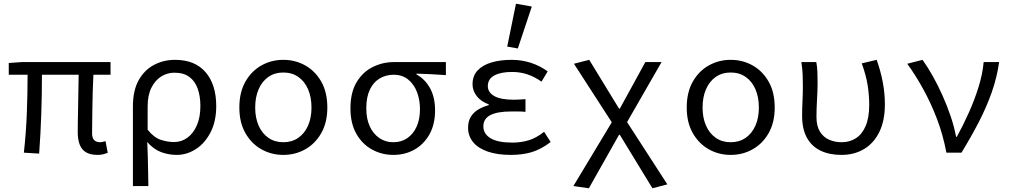

<svg xmlns="http://www.w3.org/2000/svg" viewBox="-20 -819 5440 1030"><path d="M503 12Q465 12 441.5 -2Q418 -16 407.5 -43.5Q397 -71 397 -110Q397 -129 397.5 -164Q398 -199 399 -243Q400 -287 400.5 -332.5Q401 -378 402 -418H205Q205 -316 201.5 -209Q198 -102 190 5L108 0Q120 -108 124 -214Q128 -320 128 -418H27V-481L96 -486H573V-418H481Q479 -377 477.5 -329.5Q476 -282 475.5 -237Q475 -192 474.5 -157Q474 -122 474 -104Q474 -79 485 -67.5Q496 -56 519 -56Q524 -56 530 -57.5Q536 -59 546 -62L558 1Q547 5 534 8.5Q521 12 503 12Z M693 179V-248Q693 -333 723.5 -388Q754 -443 805.5 -470.5Q857 -498 919 -498Q1026 -498 1083 -431.5Q1140 -365 1140 -250Q1140 -168 1109.5 -109Q1079 -50 1030.5 -19Q982 12 928 12Q886 12 845.5 -2.5Q805 -17 770 -57Q772 -13 773 24.5Q774 62 774.5 99Q775 136 776 179ZM914 -57Q953 -57 985 -80Q1017 -103 1036 -146.5Q1055 -190 1055 -250Q1055 -303 1040.5 -343.5Q1026 -384 995.5 -406.5Q965 -429 916 -429Q877 -429 844.5 -408.5Q812 -388 792 -348Q772 -308 772 -247V-123Q807 -80 843.5 -68.5Q880 -57 914 -57Z M1500 12Q1436 12 1382.5 -18Q1329 -48 1296.5 -105Q1264 -162 1264 -242Q1264 -324 1296.5 -381Q1329 -438 1382.5 -468Q1436 -498 1500 -498Q1564 -498 1617.5 -468Q1671 -438 1703.5 -381Q1736 -324 1736 -242Q1736 -162 1703.5 -105Q1671 -48 1617.5 -18Q1564 12 1500 12ZM1500 -56Q1546 -56 1580 -79.5Q1614 -103 1632.5 -145Q1651 -187 1651 -242Q1651 -298 1632.5 -340.5Q1614 -383 1580 -406.5Q1546 -430 1500 -430Q1454 -430 1420 -406.5Q1386 -383 1367.5 -340.5Q1349 -298 1349 -242Q1349 -187 1367.5 -145Q1386 -103 1420 -79.5Q1454 -56 1500 -56Z M2090 12Q2028 12 1975.5 -17Q1923 -46 1891.5 -101.5Q1860 -157 1860 -238Q1860 -323 1893 -378Q1926 -433 1979.5 -459.5Q2033 -486 2094 -486H2372V-416Q2330 -419 2293 -421Q2256 -423 2214 -424V-420Q2261 -394 2287.5 -345Q2314 -296 2314 -227Q2314 -152 2284 -98.5Q2254 -45 2203.5 -16.5Q2153 12 2090 12ZM2090 -56Q2133 -56 2165 -78Q2197 -100 2215 -139.5Q2233 -179 2233 -234Q2233 -283 2217 -325Q2201 -367 2169.5 -392.5Q2138 -418 2092 -418Q2050 -418 2016.5 -398Q1983 -378 1964 -338Q1945 -298 1945 -238Q1945 -182 1963.5 -141.5Q1982 -101 2015 -78.5Q2048 -56 2090 -56Z M2720 12Q2649 12 2597.5 -5.5Q2546 -23 2518.5 -56Q2491 -89 2491 -134Q2491 -169 2506 -193Q2521 -217 2546.5 -232Q2572 -247 2602 -255V-259Q2559 -275 2537 -304Q2515 -333 2515 -367Q2515 -412 2542 -441Q2569 -470 2616.5 -484Q2664 -498 2725 -498Q2779 -498 2828 -482Q2877 -466 2918 -436L2885 -381Q2848 -407 2809.5 -420Q2771 -433 2727 -433Q2666 -433 2631.5 -414Q2597 -395 2597 -357Q2597 -324 2631 -304Q2665 -284 2738 -284Q2752 -284 2766.5 -285Q2781 -286 2799 -287V-219Q2778 -221 2759.5 -221Q2741 -221 2723 -221Q2648 -221 2610.5 -201.5Q2573 -182 2573 -141Q2573 -101 2611.5 -77.5Q2650 -54 2729 -54Q2774 -54 2815 -66Q2856 -78 2899 -112L2934 -57Q2881 -17 2831.5 -2.5Q2782 12 2720 12ZM2758 -559 2701 -569 2748 -799 2833 -784Z M3139 191 3056 179 3262 -163 3059 -477 3141 -498 3301 -236H3305L3442 -486H3529L3344 -164L3560 170L3480 191L3305 -96H3301Z M3900 12Q3836 12 3782.5 -18Q3729 -48 3696.5 -105Q3664 -162 3664 -242Q3664 -324 3696.5 -381Q3729 -438 3782.5 -468Q3836 -498 3900 -498Q3964 -498 4017.5 -468Q4071 -438 4103.5 -381Q4136 -324 4136 -242Q4136 -162 4103.5 -105Q4071 -48 4017.5 -18Q3964 12 3900 12ZM3900 -56Q3946 -56 3980 -79.5Q4014 -103 4032.5 -145Q4051 -187 4051 -242Q4051 -298 4032.5 -340.5Q4014 -383 3980 -406.5Q3946 -430 3900 -430Q3854 -430 3820 -406.5Q3786 -383 3767.5 -340.5Q3749 -298 3749 -242Q3749 -187 3767.5 -145Q3786 -103 3820 -79.5Q3854 -56 3900 -56Z M4494 12Q4429 12 4381.5 -11Q4334 -34 4308.5 -80.5Q4283 -127 4283 -197Q4283 -236 4285 -275Q4287 -314 4287 -353Q4287 -382 4286 -415Q4285 -448 4279 -486H4359Q4364 -461 4365 -433Q4366 -405 4366 -373Q4366 -335 4363 -284.5Q4360 -234 4360 -192Q4360 -143 4378.5 -113Q4397 -83 4428 -69.5Q4459 -56 4495 -56Q4538 -56 4571.5 -77.5Q4605 -99 4624 -143.5Q4643 -188 4643 -257Q4643 -308 4634.5 -362Q4626 -416 4603 -479L4683 -498Q4704 -439 4715.5 -379.5Q4727 -320 4727 -259Q4727 -172 4697.5 -111.5Q4668 -51 4615.5 -19.5Q4563 12 4494 12Z M5057 0Q5039 -96 5006.5 -181Q4974 -266 4933 -340.5Q4892 -415 4847 -477L4929 -498Q4957 -459 4984.5 -410Q5012 -361 5036.5 -306Q5061 -251 5080 -195Q5099 -139 5109 -85H5113Q5147 -147 5177.5 -215Q5208 -283 5229.5 -352Q5251 -421 5257 -486H5340Q5328 -402 5300 -323Q5272 -244 5231.5 -165.5Q5191 -87 5138 0Z"/></svg>

Font: Source Code Pro
Style: Regular
Weight: 400
Monospace: yes
Designer: Paul D. Hunt, Teo Tuominen
Foundry: Adobe Systems Incorporated
Version: Version 1.018;hotconv 1.0.116;makeotfexe 2.5.65601